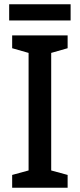

<svg xmlns="http://www.w3.org/2000/svg" viewBox="-20 -880 375 900"><path d="M311 -860H23V-784H311ZM297 0V-60L220 -81V-632L297 -654V-714H37V-654L114 -632V-81L37 -60V0Z"/></svg>

Font: Noto Sans Devanagari SemiCondensed Medium
Style: Regular
Weight: 500
Width: 4
Designer: Jelle Bosma - Monotype Design Team
Foundry: Monotype Imaging Inc.
Version: Version 2.004